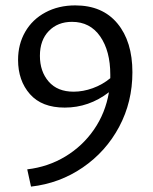

<svg xmlns="http://www.w3.org/2000/svg" viewBox="-20 -684 567 712"><path d="M471 -416Q471 -306 422 -214Q373 -122 287 -63Q201 -4 95 8L81 -56Q158 -65 222 -103.5Q286 -142 328.5 -203.5Q371 -265 384 -342Q310 -285 220 -285Q135 -285 91 -335Q47 -385 47 -462Q47 -520 73.5 -566Q100 -612 148.5 -638Q197 -664 259 -664Q360 -664 415.5 -597Q471 -530 471 -416ZM389 -394V-407Q389 -495 351.5 -549Q314 -603 247 -603Q194 -603 161 -569Q128 -535 128 -477Q128 -419 160.5 -381.5Q193 -344 253 -344Q288 -344 324 -357Q360 -370 389 -394Z"/></svg>

Font: Ysabeau Infant Medium
Style: Regular
Weight: 500
Designer: Christian Thalmann (Catharsis Fonts)
Version: Version 0.003